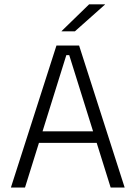

<svg xmlns="http://www.w3.org/2000/svg" viewBox="-20 -844 610 864"><path d="M29 0 234 -639H336L541 0H478L291.5 -596H278.5L92.5 0ZM138.5 -201V-253H431V-201ZM381 -824.5H452.5V-823.5L317 -703H257V-704Z"/></svg>

Font: Anek Odia Medium Light
Style: Regular
Weight: 300
Version: Version 1.003